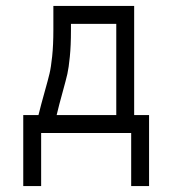

<svg xmlns="http://www.w3.org/2000/svg" viewBox="-20 -496 580 644"><path d="M118 128H58V-110H109Q117.5 -144.5 129.5 -187Q141.5 -229.5 146.2 -249.5Q151 -269.5 155 -307.2Q159 -345 159 -396V-445V-476H430V-110H480V128H420V-50H118ZM170 -110H370V-416H218V-394Q218 -343 214.2 -305.5Q210.5 -268 206 -248.2Q201.5 -228.5 189.8 -186.2Q178 -144 170 -110Z"/></svg>

Font: IBM 3270
Style: Regular
Weight: 400
Monospace: yes
Version: Version 2.3.1